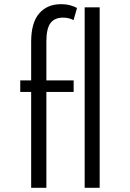

<svg xmlns="http://www.w3.org/2000/svg" viewBox="-20 -895 620 915"><path d="M128.5 0H201V-457H331V-512H201V-697.5Q201 -758.5 220.5 -784.8Q240 -811 280.5 -811Q295.5 -811 308.2 -807.8Q321 -804.5 330.5 -799L347 -857Q335 -864 315.5 -869.5Q296 -875 269.5 -875Q205 -875 166.8 -831Q128.5 -787 128.5 -695.5V-512H76.5V-457H128.5ZM383.5 0H455V-860H383.5Z"/></svg>

Font: Spartan
Style: Regular
Weight: 400
Designer: Matt Bailey, Mirko Velimirovic
Foundry: Matt Bailey
Version: Version 1.003; ttfautohint (v1.8.3)